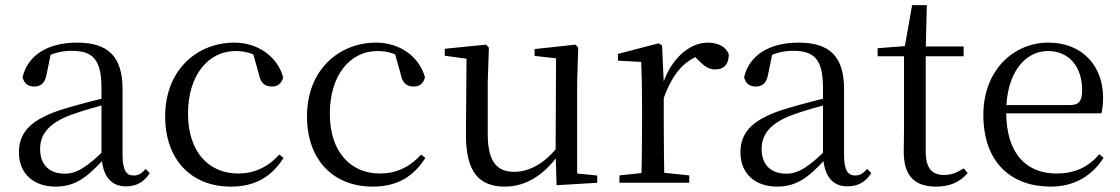

<svg xmlns="http://www.w3.org/2000/svg" viewBox="-20 -692 4242 727"><path d="M189.7 14.6C264.3 14.6 308.6 -19.6 370.9 -87.1H394.5L385.8 -134.4C308.6 -57.1 269.3 -34.4 225.1 -34.4C169 -34.4 131.9 -65.8 131.9 -128.2C131.9 -183 164.6 -225.8 248.6 -257C293.6 -273.5 351.6 -289.3 404.8 -303.3V-327.7C351 -315.5 286.4 -298.9 230.9 -282.3C98.7 -243.6 51.6 -192.6 51.6 -115.1C51.6 -31.8 110.8 14.6 189.7 14.6ZM456.8 13.6C495.7 13.6 525.8 -2.3 547.1 -36.7L531.4 -52.1C514.8 -33.9 503 -27.5 486.4 -27.5C458.8 -27.5 444 -45.3 444 -107.7V-354.6C444 -479.1 388.2 -530.6 272.2 -530.6C159.1 -530.6 84.7 -481.7 65.5 -399.7C70.5 -376.8 86.1 -364.3 109.4 -364.3C134 -364.3 151.4 -376.9 156.8 -412.7L173.2 -491.9L129.7 -464.7C174.2 -489.6 211.7 -499.6 250 -499.6C329.2 -499.6 364.2 -470.1 364.2 -359V-99.7C368.7 -28.9 397.2 13.6 456.8 13.6Z M853.6 14.6C949.2 14.6 1009.3 -24.8 1053.6 -93.9L1037.8 -106.9C993.5 -58.3 941.8 -35 882.2 -35C769.8 -35 691.9 -117.7 691.9 -261.5C691.9 -408.4 769.5 -498.8 872 -498.8C909.9 -498.8 943.9 -489 984.8 -461.9L934.7 -501.6L959.7 -413.5C965.9 -378.2 981.9 -364.4 1009.7 -364.4C1031.9 -364.4 1046 -375.1 1052.2 -399.3C1030 -478.8 956.2 -530.6 866.8 -530.6C729.2 -530.6 605.4 -430 605.4 -251.4C605.4 -84.4 707.2 14.6 853.6 14.6Z M1390.6 14.6C1486.2 14.6 1546.3 -24.8 1590.6 -93.9L1574.8 -106.9C1530.5 -58.3 1478.8 -35 1419.2 -35C1306.8 -35 1228.9 -117.7 1228.9 -261.5C1228.9 -408.4 1306.5 -498.8 1409 -498.8C1446.9 -498.8 1480.9 -489 1521.8 -461.9L1471.7 -501.6L1496.7 -413.5C1502.9 -378.2 1518.9 -364.4 1546.7 -364.4C1568.9 -364.4 1583 -375.1 1589.2 -399.3C1567 -478.8 1493.2 -530.6 1403.8 -530.6C1266.2 -530.6 1142.4 -430 1142.4 -251.4C1142.4 -84.4 1244.2 14.6 1390.6 14.6Z M1891.9 14.6C1974.5 14.6 2041.3 -33 2092.7 -103H2119.1L2095.9 -141.8C2048.3 -78.8 1989.2 -41.4 1927.3 -41.4C1862.5 -41.4 1826.8 -78.2 1826.8 -185.1V-380.4L1831.2 -511.5L1820.5 -523L1664.1 -507.3V-481L1768.7 -466.6L1746.5 -483.7L1744.3 -185.8C1743.1 -37 1796.6 14.6 1891.9 14.6ZM2087.4 9.3 2241.3 0.2V-27.4L2165.4 -35V-380.4L2169.4 -511.5L2159.2 -523L2004.2 -506.2V-480.3L2085.4 -471.2L2083.8 -115.5V-114.1Z M2325.5 0H2589.9V-27.8L2476.9 -39.6H2435.6L2325.5 -27.8ZM2407.9 0H2496.3C2494.3 -48.6 2493.3 -160.9 2493.3 -228.5V-379L2486.9 -519.8L2473.9 -528L2319.8 -487.9V-462.4L2407.9 -457.5C2410.1 -407.9 2411.1 -357.8 2411.1 -289.4V-228.5C2411.1 -160.9 2410.1 -48.6 2407.9 0ZM2492.5 -318.6C2527.7 -416.6 2574.3 -468 2644.3 -487.2L2598.8 -488.8L2621.8 -466.9C2644.7 -442.6 2662.4 -429.1 2687.7 -429.1C2723.5 -429.1 2739.2 -450.6 2739.6 -485.6C2730.4 -514.8 2698.5 -530.6 2660 -530.6C2589.7 -530.6 2519.6 -468 2488.7 -371H2470.9Z M2921.7 14.6C2996.3 14.6 3040.6 -19.6 3102.9 -87.1H3126.5L3117.8 -134.4C3040.6 -57.1 3001.3 -34.4 2957.1 -34.4C2901 -34.4 2863.9 -65.8 2863.9 -128.2C2863.9 -183 2896.6 -225.8 2980.6 -257C3025.6 -273.5 3083.6 -289.3 3136.8 -303.3V-327.7C3083 -315.5 3018.4 -298.9 2962.9 -282.3C2830.7 -243.6 2783.6 -192.6 2783.6 -115.1C2783.6 -31.8 2842.8 14.6 2921.7 14.6ZM3188.8 13.6C3227.7 13.6 3257.8 -2.3 3279.1 -36.7L3263.4 -52.1C3246.8 -33.9 3235 -27.5 3218.4 -27.5C3190.8 -27.5 3176 -45.3 3176 -107.7V-354.6C3176 -479.1 3120.2 -530.6 3004.2 -530.6C2891.1 -530.6 2816.7 -481.7 2797.5 -399.7C2802.5 -376.8 2818.1 -364.3 2841.4 -364.3C2866 -364.3 2883.4 -376.9 2888.8 -412.7L2905.2 -491.9L2861.7 -464.7C2906.2 -489.6 2943.7 -499.6 2982 -499.6C3061.2 -499.6 3096.2 -470.1 3096.2 -359V-99.7C3100.7 -28.9 3129.2 13.6 3188.8 13.6Z M3443.9 -478.9H3628.7V-516H3443.9ZM3524.8 14.6C3577.3 14.6 3616.2 -3.3 3643.9 -36.8L3629.4 -54.4C3602.4 -37.9 3583.1 -29.5 3553.3 -29.5C3509.4 -29.5 3485.2 -55.6 3485.2 -117.5V-500.6L3489.3 -672.5H3433.7L3404 -504.4L3423.6 -518.8L3303 -509.4V-478.9H3403V-207.1C3403 -170.9 3402 -149.8 3402 -117.7C3402 -28.2 3440.9 14.6 3524.8 14.6Z M3958.3 14.6C4048 14.6 4115 -26.3 4158.6 -94.3L4142.7 -108.1C4101.8 -60.3 4050.7 -35 3980.5 -35C3869.4 -35 3789.9 -106.4 3789.9 -268.7C3789.9 -413.6 3859.8 -498.8 3947.6 -498.8C4029.3 -498.8 4077.3 -437.4 4077.3 -352.3C4077.3 -311.7 4067.3 -294.2 4032.3 -294.2H3741.6V-262.9H4150.4C4154.7 -278.8 4156.7 -298.9 4156.7 -323.2C4156.7 -440.7 4079.6 -530.6 3949.9 -530.6C3817.1 -530.6 3703.4 -425.5 3703.4 -256.8C3703.4 -76.2 3809.8 14.6 3958.3 14.6Z"/></svg>

Font: Source Han Serif CN VF
Style: Regular
Weight: 250
Designer: Ryoko NISHIZUKA 西塚涼子 (kana & ideographs); Frank Grießhammer (Latin, Greek & Cyrillic); Wenlong ZHANG 张文龙 (bopomofo); San
Foundry: Adobe
Version: Version 2.002;hotconv 1.1.0;makeotfexe 2.6.0